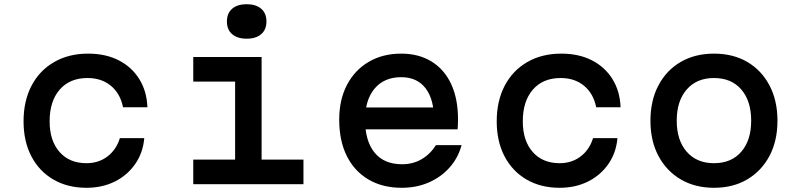

<svg xmlns="http://www.w3.org/2000/svg" viewBox="-20 -876 3790 913"><path d="M391 17Q301 17 233.5 -22.5Q166 -62 129 -133Q92 -204 92 -299Q92 -396 130 -468.5Q168 -541 237.5 -581Q307 -621 399 -621Q482 -621 544 -589.5Q606 -558 642 -500.5Q678 -443 681 -366H565Q552 -431 507.5 -468Q463 -505 396 -505Q312 -505 264 -450Q216 -395 216 -299Q216 -207 263 -153.5Q310 -100 391 -100Q449 -100 491 -132Q533 -164 550 -219H666Q660 -149 622.5 -95.5Q585 -42 525.5 -12.5Q466 17 391 17Z M899 -605H1224V-117H1423V0H899V-117H1098V-488H899ZM1153 -692Q1109 -692 1084 -713.5Q1059 -735 1059 -774Q1059 -813 1084 -834.5Q1109 -856 1153 -856Q1197 -856 1222 -834.5Q1247 -813 1247 -774Q1247 -735 1222 -713.5Q1197 -692 1153 -692Z M1692 -365H2085L2044 -307Q2044 -404 2003.5 -456.5Q1963 -509 1888 -509Q1807 -509 1761.5 -455Q1716 -401 1716 -307Q1716 -206 1761 -150.5Q1806 -95 1892 -95Q1944 -95 1985 -119Q2026 -143 2053 -186H2175Q2158 -124 2117 -78.5Q2076 -33 2018 -8Q1960 17 1890 17Q1799 17 1732 -22.5Q1665 -62 1629 -134.5Q1593 -207 1593 -307Q1593 -402 1630 -472.5Q1667 -543 1733.5 -582Q1800 -621 1888 -621Q1971 -621 2032 -583.5Q2093 -546 2125.5 -476Q2158 -406 2158 -308Q2158 -296 2157.5 -284Q2157 -272 2156 -261H1692Z M2641 17Q2551 17 2483.5 -22.5Q2416 -62 2379 -133Q2342 -204 2342 -299Q2342 -396 2380 -468.5Q2418 -541 2487.5 -581Q2557 -621 2649 -621Q2732 -621 2794 -589.5Q2856 -558 2892 -500.5Q2928 -443 2931 -366H2815Q2802 -431 2757.5 -468Q2713 -505 2646 -505Q2562 -505 2514 -450Q2466 -395 2466 -299Q2466 -207 2513 -153.5Q2560 -100 2641 -100Q2699 -100 2741 -132Q2783 -164 2800 -219H2916Q2910 -149 2872.5 -95.5Q2835 -42 2775.5 -12.5Q2716 17 2641 17Z M3375 17Q3285 17 3217 -23Q3149 -63 3111 -134.5Q3073 -206 3073 -302Q3073 -398 3111 -470Q3149 -542 3217 -581.5Q3285 -621 3375 -621Q3466 -621 3533.5 -581.5Q3601 -542 3639 -470Q3677 -398 3677 -302Q3677 -206 3639 -134.5Q3601 -63 3533.5 -23Q3466 17 3375 17ZM3375 -100Q3458 -100 3505 -154.5Q3552 -209 3552 -302Q3552 -396 3505 -450.5Q3458 -505 3375 -505Q3293 -505 3245.5 -450.5Q3198 -396 3198 -302Q3198 -209 3245.5 -154.5Q3293 -100 3375 -100Z"/></svg>

Font: Martian Mono SemiExpanded Medium
Style: Regular
Weight: 500
Width: 6
Designer: Roman Shamin
Foundry: Evil Martians
Version: Version 1.000